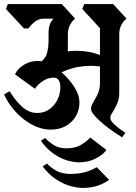

<svg xmlns="http://www.w3.org/2000/svg" viewBox="-42 -659 671 945"><path d="M328 -567Q314 -557 303 -537Q292 -517 292 -490V-422Q292 -418 292 -414Q292 -410 291 -406Q311 -409 330 -409Q364 -409 393 -404Q422 -399 450 -388V-497Q450 -502 450 -508Q450 -514 451 -519L363 -615L373 -639H515L581 -567Q566 -557 555.5 -537Q545 -517 545 -490V-203Q545 -171 534 -147Q523 -123 512 -106.5Q501 -90 501 -78Q501 -67 514.5 -53Q528 -39 545.5 -26Q563 -13 575 -5L559 17Q547 10 522 -7Q497 -24 470.5 -45.5Q444 -67 425 -88Q406 -109 406 -123Q406 -138 417 -155.5Q428 -173 439 -196.5Q450 -220 450 -252V-332Q428 -335 405 -335Q375 -335 339.5 -329Q304 -323 261 -303Q297 -272 323 -232Q349 -192 349 -154Q349 -119 332 -88.5Q315 -58 283 -39.5Q251 -21 206 -21Q162 -21 117.5 -44.5Q73 -68 36.5 -107Q0 -146 -22 -194L5 -210Q40 -155 72 -129Q104 -103 141 -103Q176 -103 201.5 -121.5Q227 -140 241 -168.5Q255 -197 255 -228Q255 -277 222 -277Q195 -277 170 -261Q145 -245 130 -222L32 -293Q44 -321 75.5 -340Q107 -359 143 -359Q148 -359 152.5 -358.5Q157 -358 162 -357Q185 -375 191 -403.5Q197 -432 197 -455V-497Q197 -543 221 -567H170Q149 -567 129 -551.5Q109 -536 98 -519H76L-13 -615L-3 -639H262ZM482 79Q466 102 429.5 121Q393 140 346 140Q321 140 288.5 130.5Q256 121 222.5 98Q189 75 159 34L180 20Q200 41 224.5 56Q249 71 286 71Q327 71 355 55Q383 39 402 18ZM495 226Q441 266 365 266Q339 266 304.5 256.5Q270 247 234.5 224Q199 201 168 160L189 146Q210 168 237.5 182.5Q265 197 305 197Q346 197 377.5 188Q409 179 434 164Z"/></svg>

Font: Jaini Purva
Style: Regular
Weight: 400
Designer: Maithili Shingre, Girish Dalvi (Devanagari), Taresh Vohra (Latin)
Foundry: Ek Type
Version: Version 2.000; ttfautohint (v1.8.4.7-5d5b)